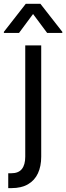

<svg xmlns="http://www.w3.org/2000/svg" viewBox="-56 -784 347 1009"><path d="M76.7 -545.4H160.6V39.6Q160.6 89.8 143.3 127Q126 164.1 91.3 184.3Q56.6 204.6 4.4 204.6Q0 204.6 -4.2 204.6Q-8.3 204.6 -12.7 204.6V126.5Q-8.3 126.5 -4.9 126.5Q-1.5 126.5 2.9 126.5Q41.5 126.5 59.1 104Q76.7 81.5 76.7 39.6ZM191.9 -610.8 117.7 -710.4 43.9 -610.8H-35.6V-616.7L79.6 -764.2H156.2L271.5 -616.7V-610.8Z"/></svg>

Font: Sahel VF Regular
Style: Regular
Weight: 400
Foundry: Saber Rastikerdar (saber.rastikerdar@gmail.com)
Version: Version 3.4.0